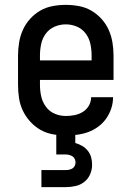

<svg xmlns="http://www.w3.org/2000/svg" viewBox="-20 -548 540 788"><path d="M250 8Q223 8 196 3Q169 -2 145.5 -15.5Q122 -29 103.5 -49.5Q85 -70 73.5 -94.5Q62 -119 58 -146Q54 -173 54 -200V-320Q54 -347 58.5 -374Q63 -401 74 -425.5Q85 -450 103.5 -470.5Q122 -491 145.5 -504.5Q169 -518 196 -523Q223 -528 250 -528Q277 -528 304 -523Q331 -518 354.5 -504.5Q378 -491 396.5 -470.5Q415 -450 426 -425.5Q437 -401 441.5 -374Q446 -347 446 -320V-220H144V-200Q144 -176 149 -153Q154 -130 168 -110.5Q182 -91 204 -81.5Q226 -72 250 -72Q268 -72 286 -75.5Q304 -79 319.5 -88.5Q335 -98 344.5 -114Q354 -130 354 -149H444Q444 -125 436.5 -102.5Q429 -80 415.5 -61Q402 -42 383 -28Q364 -14 342 -6Q320 2 296.5 5Q273 8 250 8ZM144 -300H356V-320Q356 -344 351 -367.5Q346 -391 332 -410Q318 -429 296 -438.5Q274 -448 250 -448Q226 -448 204 -438.5Q182 -429 168 -410Q154 -391 149 -367.5Q144 -344 144 -320ZM150 220V150H250Q257 150 264 148.5Q271 147 277 143.5Q283 140 286.5 133Q290 126 290 119Q290 112 287 105Q284 98 278 94Q272 90 264.5 88Q257 86 250 86H211V0H289V39Q304 43 317.5 51Q331 59 340.5 71Q350 83 354 97.5Q358 112 358 128Q358 148 350 167Q342 186 326 198.5Q310 211 290 215.5Q270 220 250 220Z"/></svg>

Font: Iosevka Custom Medium
Style: Regular
Weight: 500
Monospace: yes
Designer: Belleve Invis
Foundry: Belleve Invis
Version: Version 32.5.0; ttfautohint (v1.8.4)